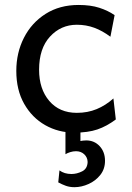

<svg xmlns="http://www.w3.org/2000/svg" viewBox="-20 -528 538 782"><path d="M441.9 -127 451.7 -41.5Q414.6 -13.7 376.5 -0.7Q338.4 12.2 283.2 12.2Q217.8 12.2 164.1 -18.3Q110.4 -48.8 78.4 -105.2Q46.4 -161.6 46.4 -239.3Q46.4 -313 77.4 -374Q108.4 -435.1 165.5 -471.4Q222.7 -507.8 300.3 -507.8Q349.1 -507.8 384.5 -496.3Q419.9 -484.9 446.8 -466.3L429.7 -378.4Q397 -402.8 363.8 -415Q330.6 -427.2 293 -427.2Q228 -427.2 183.6 -378.9Q139.2 -330.6 139.2 -244.1Q139.2 -165.5 180.7 -116.9Q222.2 -68.4 293 -68.4Q336.9 -68.4 373.5 -83.5Q410.2 -98.6 441.9 -127ZM246.6 -24.4H307.6V46.4Q312.5 45.4 317.9 44.7Q323.2 43.9 331.1 43.9Q364.3 43.9 386 67.4Q407.7 90.8 407.7 127Q407.7 160.2 388.7 184.3Q369.6 208.5 340.8 221.4Q312 234.4 283.2 234.4Q264.2 234.4 248.3 228.8Q232.4 223.1 217.3 214.8L222.2 166Q242.2 180.7 271 180.7Q293 180.7 314.5 169.9Q335.9 159.2 336.9 131.8Q336.4 112.8 323 100.3Q309.6 87.9 289.6 87.9Q277.8 87.9 266.1 91.6Q254.4 95.2 246.6 100.1Z"/></svg>

Font: Andika LitF DSA DSG
Style: Regular
Weight: 400
Designer: Victor Gaultney, Annie Olsen, Julie Remington, Don Collingsworth, Eric Hays, Becca Hirsbrunner
Foundry: SIL International
Version: Version 6.200 ; LitF DSA DSG; ttfautohint (v1.8.3.10-c5d8)